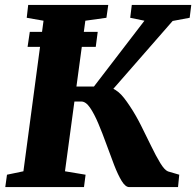

<svg xmlns="http://www.w3.org/2000/svg" viewBox="-20 -763 800 783"><path d="M92.5 -572 101.5 -633H378.5L370.5 -572ZM507 0Q491.5 0 476.2 -25Q461 -50 445.5 -90Q430 -130 414 -174.5Q398 -219 381.2 -258.8Q364.5 -298.5 347.2 -323.8Q330 -349 311.5 -349H244.5L253 -410H363L569 -678.5L511 -690.5L517.5 -743H760L753.5 -690.5L684 -677.5L396.5 -348.5L410.5 -405.5Q424.5 -407.5 437 -403Q449.5 -398.5 462 -388.2Q474.5 -378 486 -363.2Q497.5 -348.5 509 -331Q532.5 -296 554.5 -252.5Q576.5 -209 596.2 -168Q616 -127 633.5 -98.2Q651 -69.5 665 -64L711 -50.5L706 0ZM1.5 0 8.5 -50.5 75.5 -64.5 157.5 -678.5 89 -690.5 95 -743H421.5L414 -690.5L328 -678.5L245 -64.5L329 -50.5L322.5 0Z"/></svg>

Font: Merriweather 24pt Black
Style: Italic
Weight: 900
Italic angle: -7.8°
Designer: Eben Sorkin
Foundry: Eben Sorkin
Version: Version 2.101